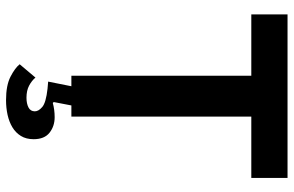

<svg xmlns="http://www.w3.org/2000/svg" viewBox="-184 -554 949 620"><g transform="rotate(90 290.0 -243.5)"><path d="M303 211Q255 211 227 196.5Q199 182 187 167L230 116Q240 128 256 136.5Q272 145 295 145Q314 145 326.5 138.5Q339 132 339 118Q339 106 325 94Q311 82 266 77L243 75L258 0H224V-581H26V-698H554V-581H356V0H320L309 57L312 60Q334 54 358 54Q387 54 408 70.5Q429 87 429 122Q429 146 418.5 163Q408 180 390.5 190.5Q373 201 350.5 206Q328 211 303 211Z"/></g></svg>

Font: IBM Plex Sans SmBld
Style: Regular
Weight: 600
Designer: Mike Abbink, Paul van der Laan, Pieter van Rosmalen
Foundry: Bold Monday
Version: Version 3.005